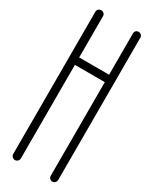

<svg xmlns="http://www.w3.org/2000/svg" viewBox="-289 -1234 1041 1301"><g transform="rotate(30 231.0 -584.0)"><path d="M85 -1170C69 -1170 55 -1158 55 -1142V-794V-790V-786V-28C55 -12 69 2 85 2C101 2 115 -12 115 -28V-760H349V-28C349 -12 361 2 377 2C393 2 407 -12 407 -28V-786V-790V-794V-1142C407 -1158 393 -1170 377 -1170C361 -1170 349 -1158 349 -1142V-818H115V-1142C115 -1158 101 -1170 85 -1170Z"/></g></svg>

Font: bauhaus_2017
Style: _regular
Weight: 400
Version: Version 1.0